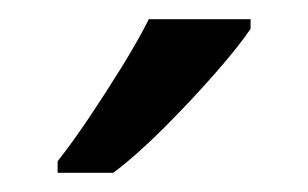

<svg xmlns="http://www.w3.org/2000/svg" viewBox="-20 -786 321 200"><path d="M241 -756Q229 -738 204 -709.5Q179 -681 150.5 -652.5Q122 -624 98 -606H40V-618Q55 -637 72.5 -663Q90 -689 107 -716.5Q124 -744 135 -766H241Z"/></svg>

Font: Noto Sans Old Sogdian
Style: Regular
Weight: 400
Designer: Monotype Design Team
Foundry: Monotype Imaging Inc.
Version: Version 2.002; ttfautohint (v1.8.4.7-5d5b)